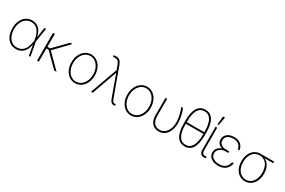

<svg xmlns="http://www.w3.org/2000/svg" viewBox="117 -1956 4721 3183"><g transform="rotate(30 2477.5 -364.5)"><path d="M48.8 -263.7Q48.8 -342.8 77.1 -405Q105.5 -467.3 156.2 -502.2Q207 -537.1 271.5 -537.1Q354.5 -537.1 407.5 -484.4Q460.4 -431.6 476.6 -335H477.1L507.8 -530.3H538.1L496.6 -265.1L544.9 0H514.6L480 -194.3H478.5Q460 -86.4 403.8 -37.8Q347.7 10.7 270.5 10.7Q203.6 10.7 153.3 -23.7Q103 -58.1 75.9 -120.4Q48.8 -182.6 48.8 -263.7ZM270.5 -19.5Q344.7 -19.5 395 -72Q445.3 -124.5 461.9 -237.3L466.8 -268.1L462.9 -290Q444.8 -395.5 397.5 -451.2Q350.1 -506.8 271.5 -506.8Q215.8 -506.8 172.4 -475.8Q128.9 -444.8 104.5 -389.4Q80.1 -334 80.1 -263.7Q80.1 -191.9 103.8 -136.5Q127.4 -81.1 170.7 -50.3Q213.9 -19.5 270.5 -19.5Z M706.1 -284.2H758.8L999 -530.3H1043L784.2 -261.7L1044.9 0H999L747.1 -252H706.1V0H671.9V-530.3H706.1Z M1178.7 -263.7Q1178.7 -341.8 1207.5 -404.3Q1236.3 -466.8 1287.4 -502.4Q1338.4 -538.1 1401.4 -538.1Q1464.4 -538.1 1515.6 -502.4Q1566.9 -466.8 1595.9 -404.1Q1625 -341.3 1625 -263.7Q1625 -185.5 1595.9 -123Q1566.9 -60.5 1515.6 -24.9Q1464.4 10.7 1401.4 10.7Q1338.4 10.7 1287.4 -24.9Q1236.3 -60.5 1207.5 -123Q1178.7 -185.5 1178.7 -263.7ZM1592.8 -263.7Q1592.8 -332 1568.1 -387.7Q1543.5 -443.4 1499.8 -475.6Q1456.1 -507.8 1401.4 -507.8Q1346.7 -507.8 1303 -475.6Q1259.3 -443.4 1234.6 -387.7Q1210 -332 1210 -263.7Q1210 -195.3 1234.6 -139.6Q1259.3 -84 1303 -51.8Q1346.7 -19.5 1401.4 -19.5Q1456.5 -19.5 1500.2 -51.8Q1543.9 -84 1568.4 -139.6Q1592.8 -195.3 1592.8 -263.7Z M2050.8 -88.9 1916 -460.9 1911.1 -473.6H1906.2L1738.3 0H1705.1L1892.6 -523.4L1861.3 -607.4Q1846.7 -649.4 1826.7 -668Q1806.6 -686.5 1775.4 -686.5Q1757.8 -686.5 1734.4 -680.7L1723.6 -710Q1749.5 -716.8 1773.4 -716.8Q1817.4 -716.3 1844 -693.8Q1870.6 -671.4 1890.6 -619.1L2077.1 -108.4Q2088.9 -75.7 2097.9 -57.9Q2106.9 -40 2116.2 -32.2Q2125.5 -24.4 2137.7 -24.4Q2143.6 -24.4 2159.2 -28.3L2168.9 2Q2151.4 5.9 2139.6 5.9Q2119.1 5.9 2104 -3.2Q2088.9 -12.2 2076.2 -32.7Q2063.5 -53.2 2050.8 -88.9Z M2249 -263.7Q2249 -341.8 2277.8 -404.3Q2306.6 -466.8 2357.7 -502.4Q2408.7 -538.1 2471.7 -538.1Q2534.7 -538.1 2585.9 -502.4Q2637.2 -466.8 2666.3 -404.1Q2695.3 -341.3 2695.3 -263.7Q2695.3 -185.5 2666.3 -123Q2637.2 -60.5 2585.9 -24.9Q2534.7 10.7 2471.7 10.7Q2408.7 10.7 2357.7 -24.9Q2306.6 -60.5 2277.8 -123Q2249 -185.5 2249 -263.7ZM2663.1 -263.7Q2663.1 -332 2638.4 -387.7Q2613.8 -443.4 2570.1 -475.6Q2526.4 -507.8 2471.7 -507.8Q2417 -507.8 2373.3 -475.6Q2329.6 -443.4 2304.9 -387.7Q2280.3 -332 2280.3 -263.7Q2280.3 -195.3 2304.9 -139.6Q2329.6 -84 2373.3 -51.8Q2417 -19.5 2471.7 -19.5Q2526.9 -19.5 2570.6 -51.8Q2614.3 -84 2638.7 -139.6Q2663.1 -195.3 2663.1 -263.7Z M2856.4 -530.3V-200.2Q2856.9 -141.6 2875 -101.6Q2893.1 -61.5 2925.3 -41.3Q2957.5 -21 3000 -20.5Q3055.7 -20.5 3097.2 -52.2Q3138.7 -84 3161.1 -140.1Q3183.6 -196.3 3183.6 -267.6Q3182.6 -330.1 3166.7 -403.1Q3150.9 -476.1 3126 -530.3H3159.2Q3182.1 -484.4 3198.5 -407Q3214.8 -329.6 3214.8 -265.6Q3214.8 -187.5 3189.2 -124.8Q3163.6 -62 3115.5 -26.1Q3067.4 9.8 3002 9.8Q2948.7 9.8 2908.7 -14.4Q2868.7 -38.6 2846.4 -86.2Q2824.2 -133.8 2824.2 -201.2L2825.2 -530.3Z M3499 9.8Q3401.9 9.8 3350.3 -72.3Q3298.8 -154.3 3298.8 -314.5V-368.2Q3298.8 -528.3 3349.9 -609.9Q3400.9 -691.4 3499 -691.4Q3597.2 -691.4 3648.2 -609.9Q3699.2 -528.3 3699.2 -368.2V-314.5Q3699.2 -153.8 3647.9 -72Q3596.7 9.8 3499 9.8ZM3499 -661.1Q3416.5 -661.1 3373.8 -587.9Q3331.1 -514.6 3331.1 -371.1V-357.4H3667V-371.1Q3667 -514.6 3624.3 -587.9Q3581.5 -661.1 3499 -661.1ZM3499 -20.5Q3581.1 -20.5 3624 -94.2Q3667 -168 3667 -311.5V-326.2H3331.1V-311.5Q3331.1 -168 3374 -94.2Q3417 -20.5 3499 -20.5Z M3814.5 -530.3V-90.8Q3814.5 -60.1 3828.4 -42.2Q3842.3 -24.4 3864.3 -24.4Q3877.9 -24.4 3888.7 -25.4Q3899.4 -26.4 3901.4 -27.3L3905.3 2.9Q3900.4 4.4 3888.2 5.6Q3876 6.8 3859.4 6.8Q3825.2 6.8 3804.2 -19.5Q3783.2 -45.9 3783.2 -90.8V-530.3ZM3805.7 -740.2H3842.8L3813.5 -581.1H3790Z M4056.2 -271.5Q4008.3 -285.2 3984.1 -315.9Q3960 -346.7 3960 -391.6Q3960 -435.5 3982.4 -468.5Q4004.9 -501.5 4045.9 -519.3Q4086.9 -537.1 4140.6 -537.1Q4215.3 -537.1 4263.4 -498.8Q4311.5 -460.4 4323.2 -388.7H4291Q4278.8 -447.8 4240.2 -477.3Q4201.7 -506.8 4140.6 -506.8Q4095.7 -506.8 4062 -492.7Q4028.3 -478.5 4010.3 -452.6Q3992.2 -426.8 3992.2 -392.6Q3992.2 -343.3 4028.1 -316.2Q4064 -289.1 4128.9 -289.1H4183.6V-258.8H4128.9Q4087.9 -258.8 4054.2 -243.4Q4020.5 -228 4001 -200Q3981.4 -171.9 3981.4 -135.7Q3981.4 -101.6 4001.2 -75.4Q4021 -49.3 4057.4 -34.9Q4093.8 -20.5 4142.6 -20.5Q4215.8 -20.5 4258.8 -56.2Q4301.8 -91.8 4315.4 -156.2H4346.7Q4339.4 -106.4 4313.2 -69.1Q4287.1 -31.7 4243.4 -11Q4199.7 9.8 4141.6 9.8Q4083 9.8 4039.6 -9Q3996.1 -27.8 3972.7 -61Q3949.2 -94.2 3949.2 -136.7Q3949.2 -185.1 3977.3 -220.2Q4005.4 -255.4 4056.2 -271.5Z M4653.3 -514.6H4913.1V-484.4H4743.7Q4804.7 -459 4836.9 -399.2Q4869.1 -339.4 4869.1 -257.8V-253.9Q4869.1 -177.7 4842 -117.4Q4814.9 -57.1 4766.1 -23.2Q4717.3 10.7 4654.3 10.7Q4591.3 10.7 4542.2 -22.7Q4493.2 -56.2 4465.8 -115.7Q4438.5 -175.3 4438.5 -251V-253.9Q4438.5 -329.1 4465.1 -388.2Q4491.7 -447.3 4540.3 -481Q4588.9 -514.6 4653.3 -514.6ZM4654.3 -19.5Q4708 -19.5 4749 -49.8Q4790 -80.1 4812.5 -133.5Q4835 -187 4835 -254.9V-258.8Q4835 -323.7 4813.7 -375Q4792.5 -426.3 4752 -455.3Q4711.4 -484.4 4656.2 -484.4Q4599.6 -484.4 4557.9 -454.8Q4516.1 -425.3 4493.9 -372.8Q4471.7 -320.3 4471.7 -253.9V-251Q4471.7 -184.6 4494.4 -131.8Q4517.1 -79.1 4558.6 -49.3Q4600.1 -19.5 4654.3 -19.5Z"/></g></svg>

Font: Pretendard Std Thin
Style: Regular
Weight: 100
Designer: Base glyphs from Inter by Rasmus Andersson; Hangeul glyphs from Noto Sans CJK(Source Han Sans) by Jang Soo-young and Kan
Foundry: Kil Hyung-jin
Version: Version 1.309